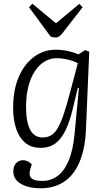

<svg xmlns="http://www.w3.org/2000/svg" viewBox="-20 -789 579 1039"><path d="M407 -312 401 -313 374 -201Q358 -133 335.5 -85.5Q313 -38 280.5 -13.5Q248 11 200 11Q147 11 114 -18.5Q81 -48 66 -97Q51 -146 51 -205Q51 -301 81 -371.5Q111 -442 163.5 -481Q216 -520 281 -520Q313 -520 344.5 -513.5Q376 -507 405 -495L441 -518L463 -509L445 -88Q443 -30 432 19Q421 68 401.5 107Q382 146 353 173.5Q324 201 285.5 215.5Q247 230 199 230Q168 230 141.5 224Q115 218 94.5 206.5Q74 195 63 178Q52 161 52 139Q52 110 67 94Q82 78 105 78Q114 78 122.5 81Q131 84 138.5 89Q146 94 152 101L144 126Q138 146 141.5 160.5Q145 175 161 182.5Q177 190 209 190Q256 190 292.5 162.5Q329 135 352.5 78Q376 21 384 -69ZM211 -45Q237 -45 257 -57Q277 -69 293 -96.5Q309 -124 325 -172Q341 -220 360 -292L401 -447Q379 -459 347 -466.5Q315 -474 287 -474Q251 -474 220.5 -455.5Q190 -437 167.5 -402Q145 -367 133 -318.5Q121 -270 121 -211Q121 -128 143.5 -86.5Q166 -45 211 -45ZM137 -750 155 -769 283 -663 409 -768 427 -750 320 -612Q311 -600 301.5 -593Q292 -586 280 -586Q273 -586 266.5 -587.5Q260 -589 254 -591Z"/></svg>

Font: Literata 24pt Light
Style: Italic
Weight: 300
Italic angle: -2°
Designer: Latin by Veronika Burian and Jose Scaglione. Greek by Irene Vlachou. Cyrillic by Vera Evstafieva
Foundry: TypeTogether
Version: Version 3.103;gftools[0.9.29]